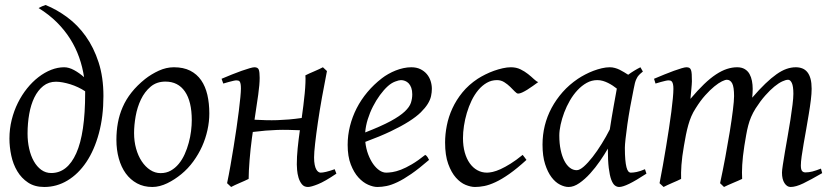

<svg xmlns="http://www.w3.org/2000/svg" viewBox="-20 -725 3327 765"><path d="M184.1 -35.6Q248.5 -35.6 283.9 -114.5Q319.3 -193.4 319.3 -354V-361.3Q306.2 -370.1 291 -377.2Q275.9 -384.3 260.3 -389.2Q244.6 -394 230 -396.7Q215.3 -399.4 203.1 -399.4Q173.8 -399.4 152.3 -382.3Q130.9 -365.2 116.9 -336.7Q103 -308.1 96.4 -270.8Q89.8 -233.4 89.8 -192.4Q89.8 -161.1 96.2 -132.8Q102.5 -104.5 114.7 -82.8Q127 -61 144.5 -48.3Q162.1 -35.6 184.1 -35.6ZM17.6 -172.9Q17.6 -211.4 26.6 -247.6Q35.6 -283.7 51.3 -315.2Q66.9 -346.7 87.9 -372.8Q108.9 -398.9 133.3 -417.7Q157.7 -436.5 183.8 -446.8Q210 -457 235.8 -457Q254.4 -457 275.4 -445.6Q296.4 -434.1 314.9 -417.5Q309.1 -457.5 295.4 -496.3Q281.7 -535.2 259.5 -570.3Q237.3 -605.5 206.1 -636.5Q174.8 -667.5 133.8 -692.9Q140.6 -696.8 147.9 -700Q155.3 -703.1 161.6 -705.1Q206.5 -687 248 -656.2Q289.6 -625.5 321.5 -580.8Q353.5 -536.1 372.8 -476.8Q392.1 -417.5 392.1 -342.3Q392.1 -260.7 374 -193.8Q356 -127 324 -79.3Q292 -31.7 249 -5.9Q206.1 20 156.2 20Q118.2 20 91.8 2.4Q65.4 -15.1 48.8 -43Q32.2 -70.8 24.9 -105.2Q17.6 -139.6 17.6 -172.9Z M744.1 -246.1Q744.1 -320.8 716.8 -360.4Q689.5 -399.9 639.2 -399.9Q604 -399.9 580.1 -379.6Q556.2 -359.4 541.5 -328.6Q526.9 -297.9 520.5 -262Q514.2 -226.1 514.2 -194.8Q514.2 -162.1 522.2 -133.1Q530.3 -104 544.7 -82.3Q559.1 -60.5 578.4 -47.9Q597.7 -35.2 620.1 -35.2Q642.6 -35.2 660.4 -45.2Q678.2 -55.2 692.1 -72Q706.1 -88.9 715.8 -110.6Q725.6 -132.3 731.9 -155.8Q738.3 -179.2 741.2 -202.6Q744.1 -226.1 744.1 -246.1ZM814 -272.9Q814 -240.2 806.6 -206.8Q799.3 -173.3 785.2 -141.8Q771 -110.4 750.2 -81.8Q729.5 -53.2 702.1 -30.8Q689.5 -20.5 675.3 -11.2Q661.1 -2 646.5 5.1Q631.8 12.2 616.7 16.1Q601.6 20 586.9 20Q552.7 20 526.1 5.6Q499.5 -8.8 481.2 -33.9Q462.9 -59.1 453.4 -93.5Q443.8 -127.9 443.8 -168Q443.8 -203.1 449.7 -235.6Q455.6 -268.1 468.8 -298.3Q481.9 -328.6 503.9 -356.4Q525.9 -384.3 558.1 -410.2Q583 -429.7 612.8 -443.4Q642.6 -457 672.9 -457Q710.9 -457 737.8 -443.4Q764.6 -429.7 781.5 -405.3Q798.3 -380.9 806.2 -347.2Q814 -313.5 814 -272.9Z M1162.6 -69.8Q1162.6 -100.6 1166 -134.3Q1169.4 -168 1174.8 -206.1Q1150.9 -207 1128.9 -207.5Q1106.9 -208 1084.5 -207.3Q1062 -206.5 1038.3 -204.6Q1014.6 -202.6 987.3 -199.2Q986.3 -193.4 985.6 -187.5Q984.9 -181.6 983.9 -175.8Q981 -153.8 978.5 -131.1Q976.1 -108.4 974.4 -86.9Q972.7 -65.4 971.7 -46.1Q970.7 -26.9 970.7 -12.2Q964.4 -8.8 954.8 -4.6Q945.3 -0.5 935.3 3.9Q925.3 8.3 916 12.5Q906.7 16.6 900.9 20L884.8 4.9Q891.6 -27.3 898.2 -64.9Q904.8 -102.5 910.9 -140.4Q917 -178.2 922.4 -215.1Q927.7 -252 931.6 -283Q935.5 -314 937.7 -337.4Q939.9 -360.8 939.9 -372.1Q939.9 -383.3 938.7 -389.9Q937.5 -396.5 935.3 -399.7Q933.1 -402.8 929.7 -403.8Q926.3 -404.8 921.9 -404.8Q917.5 -404.8 908.9 -402.8Q900.4 -400.9 891.6 -398.4Q881.3 -395.5 869.6 -392.1L862.8 -411.1Q883.3 -419.9 904.1 -428.2Q924.8 -436.5 942.9 -442.9Q960.9 -449.2 974.4 -453.1Q987.8 -457 993.7 -457Q1007.3 -457 1011 -447.5Q1014.6 -438 1014.6 -415Q1014.6 -388.7 1008.8 -347.2Q1002.9 -305.7 994.1 -248Q1019 -246.6 1041.3 -246.1Q1063.5 -245.6 1085.7 -246.3Q1107.9 -247.1 1131.3 -249Q1154.8 -251 1182.1 -254.9Q1185.5 -278.8 1188.7 -304.4Q1191.9 -330.1 1194.1 -353Q1196.3 -376 1197 -394.8Q1197.8 -413.6 1196.8 -424.8Q1203.1 -428.2 1212.6 -432.4Q1222.2 -436.5 1232.2 -440.9Q1242.2 -445.3 1251.5 -449.5Q1260.7 -453.6 1266.6 -457L1282.7 -441.9Q1272.5 -390.1 1262.9 -337.2Q1253.4 -284.2 1246.6 -237.3Q1239.7 -190.4 1235.6 -153.6Q1231.4 -116.7 1231.4 -97.7Q1231.4 -80.1 1233.9 -68.4Q1236.3 -56.6 1240.2 -49.8Q1244.1 -43 1248.8 -40Q1253.4 -37.1 1257.3 -37.1Q1265.6 -37.1 1279.3 -40.3Q1293 -43.5 1313.5 -50.8L1320.3 -33.2Q1274.4 -2 1246.8 9Q1219.2 20 1207 20Q1191.4 20 1182.6 8.8Q1173.8 -2.4 1169.4 -17.3Q1165 -32.2 1163.8 -47.4Q1162.6 -62.5 1162.6 -69.8Z M1525.4 -381.8Q1509.3 -367.2 1493.9 -346.2Q1478.5 -325.2 1466.1 -300.8Q1453.6 -276.4 1445.3 -249.8Q1437 -223.1 1435.1 -197.3Q1499 -222.2 1536.4 -242.4Q1573.7 -262.7 1592.8 -280.8Q1611.8 -298.8 1617.2 -315.4Q1622.6 -332 1622.6 -349.1Q1622.6 -364.3 1618.7 -375.2Q1614.7 -386.2 1608.4 -392.8Q1602.1 -399.4 1594 -402.6Q1585.9 -405.8 1577.6 -405.8Q1569.8 -405.8 1554.7 -400.1Q1539.6 -394.5 1525.4 -381.8ZM1700.7 -371.1Q1700.7 -357.4 1697.5 -342.3Q1694.3 -327.1 1684.3 -311Q1674.3 -294.9 1656.5 -277.3Q1638.7 -259.8 1609.1 -241Q1579.6 -222.2 1537.1 -201.9Q1494.6 -181.6 1435.5 -159.7Q1438.5 -132.3 1447 -109.9Q1455.6 -87.4 1467 -71.3Q1478.5 -55.2 1491.9 -46.1Q1505.4 -37.1 1518.6 -37.1Q1528.8 -37.1 1543.5 -39.3Q1558.1 -41.5 1577.4 -48.8Q1596.7 -56.2 1620.8 -70.3Q1645 -84.5 1674.3 -107.9Q1679.7 -105 1683.8 -98.4Q1688 -91.8 1689.5 -87.9Q1649.4 -53.2 1618.7 -32Q1587.9 -10.7 1563.7 0.7Q1539.6 12.2 1520.3 16.1Q1501 20 1483.4 20Q1467.3 20 1446.8 11Q1426.3 2 1408.2 -17.8Q1390.1 -37.6 1377.7 -69.6Q1365.2 -101.6 1365.2 -147.9Q1365.2 -186 1374.5 -222.9Q1383.8 -259.8 1401.1 -293.7Q1418.5 -327.6 1443.8 -357.9Q1469.2 -388.2 1501.5 -413.1Q1512.7 -421.9 1526.9 -429.9Q1541 -438 1556.4 -444.1Q1571.8 -450.2 1587.6 -453.6Q1603.5 -457 1618.7 -457Q1639.6 -457 1655 -449.5Q1670.4 -441.9 1680.7 -429.7Q1690.9 -417.5 1695.8 -402.1Q1700.7 -386.7 1700.7 -371.1Z M2124.5 -397.9Q2114.3 -390.6 2102.8 -382.3Q2091.3 -374 2080.6 -367.4Q2069.8 -360.8 2060.3 -356.4Q2050.8 -352.1 2044.4 -352.1Q2039.1 -352.1 2031.2 -360.4Q2023.4 -368.7 2012.9 -378.9Q2002.4 -389.2 1989.3 -397.5Q1976.1 -405.8 1960.4 -405.8Q1938 -405.8 1919.4 -395Q1900.9 -384.3 1885.7 -366.2Q1870.6 -348.1 1859.1 -324.5Q1847.7 -300.8 1840.1 -275.1Q1832.5 -249.5 1828.6 -223.6Q1824.7 -197.8 1824.7 -174.8Q1824.7 -143.1 1831.8 -117.7Q1838.9 -92.3 1851.6 -74.5Q1864.3 -56.6 1881.8 -46.9Q1899.4 -37.1 1920.4 -37.1Q1929.2 -37.1 1942.9 -40Q1956.5 -43 1974.4 -51Q1992.2 -59.1 2014.2 -72.8Q2036.1 -86.4 2062.5 -107.9Q2066.4 -102.5 2070.8 -97.2Q2075.2 -91.8 2077.6 -87.9Q2039.6 -53.2 2009.3 -32Q1979 -10.7 1954.3 0.7Q1929.7 12.2 1909.9 16.1Q1890.1 20 1872.6 20Q1856 20 1835.4 11.7Q1814.9 3.4 1796.6 -17.1Q1778.3 -37.6 1765.9 -71.8Q1753.4 -106 1753.4 -157.2Q1753.4 -189.9 1760.3 -224.9Q1767.1 -259.8 1782.5 -293.2Q1797.9 -326.7 1822.5 -356.9Q1847.2 -387.2 1883.3 -411.1Q1897 -419.9 1913.6 -428.2Q1930.2 -436.5 1948 -442.9Q1965.8 -449.2 1983.2 -453.1Q2000.5 -457 2015.6 -457Q2037.1 -457 2054 -448.7Q2070.8 -440.4 2084 -429.9Q2097.2 -419.4 2107.2 -409.9Q2117.2 -400.4 2124.5 -397.9Z M2516.6 -411.1 2515.6 -410.2Q2512.2 -403.3 2509.8 -394Q2507.3 -384.8 2504.9 -371.1Q2497.6 -335.9 2491 -299.1Q2484.4 -262.2 2479.7 -229.5Q2475.1 -196.8 2472.4 -171.9Q2469.7 -147 2469.7 -136.2Q2469.7 -108.4 2471.4 -89.4Q2473.1 -70.3 2476.1 -58.8Q2479 -47.4 2483.4 -42.2Q2487.8 -37.1 2493.7 -37.1Q2503.4 -37.1 2516.8 -39.8Q2530.3 -42.5 2549.8 -50.8L2555.7 -33.2Q2513.2 -5.4 2487.1 7.3Q2460.9 20 2446.8 20Q2438 20 2429.9 13.9Q2421.9 7.8 2415.5 -9Q2409.2 -25.9 2405.5 -55.7Q2401.9 -85.4 2401.9 -132.8Q2389.2 -110.4 2370.8 -83.7Q2352.5 -57.1 2331.5 -33.9Q2310.5 -10.7 2288.3 4.6Q2266.1 20 2245.6 20Q2229.5 20 2211.2 10.7Q2192.9 1.5 2177.5 -18.8Q2162.1 -39.1 2151.9 -71Q2141.6 -103 2141.6 -148.9Q2141.6 -187.5 2150.6 -224.4Q2159.7 -261.2 2177.7 -294.9Q2195.8 -328.6 2221.9 -358.2Q2248 -387.7 2282.7 -411.1Q2295.9 -419.9 2311.8 -428.2Q2327.6 -436.5 2344.5 -442.9Q2361.3 -449.2 2377.9 -453.1Q2394.5 -457 2409.7 -457Q2419.9 -457 2429.7 -454.3Q2439.5 -451.7 2448.5 -447.3Q2457.5 -442.9 2466.3 -437.5Q2475.1 -432.1 2482.9 -427.2Q2494.1 -435.5 2506.6 -443.1Q2519 -450.7 2531.7 -457L2541.5 -439.9Q2531.7 -432.1 2525.9 -426Q2520 -419.9 2516.1 -411.1ZM2409.7 -209.5Q2413.1 -231.9 2417.2 -256.6Q2421.4 -281.2 2425.3 -303.5Q2429.2 -325.7 2432.6 -343.8Q2436 -361.8 2437.5 -371.1V-372.1Q2430.2 -377.9 2421.4 -383.8Q2412.6 -389.6 2402.8 -394.5Q2393.1 -399.4 2382.3 -402.6Q2371.6 -405.8 2359.9 -405.8Q2337.4 -405.8 2317.6 -394.8Q2297.9 -383.8 2281 -365.7Q2264.2 -347.7 2250.7 -324.5Q2237.3 -301.3 2228 -276.6Q2218.8 -252 2213.6 -228Q2208.5 -204.1 2208.5 -185.1Q2208.5 -153.3 2213.9 -127.9Q2219.2 -102.5 2228.5 -84.5Q2237.8 -66.4 2250.5 -56.6Q2263.2 -46.9 2277.8 -46.9Q2289.6 -46.9 2306.2 -61.5Q2322.8 -76.2 2341.1 -99.6Q2359.4 -123 2377.4 -152.1Q2395.5 -181.2 2409.7 -209.5Z M3255.9 -35.2Q3210.4 -8.8 3180.7 5.6Q3150.9 20 3129.9 20Q3115.7 20 3105.7 4.6Q3095.7 -10.7 3095.7 -37.1Q3095.7 -45.9 3099.1 -67.9Q3102.5 -89.8 3107.4 -119.4Q3112.3 -148.9 3118.4 -182.6Q3124.5 -216.3 3129.4 -248.3Q3134.3 -280.3 3137.7 -307.6Q3141.1 -335 3141.1 -351.1Q3141.1 -381.3 3135 -394.3Q3128.9 -407.2 3120.1 -407.2Q3110.8 -407.2 3096.7 -400.6Q3082.5 -394 3065.4 -380.1Q3048.3 -366.2 3029.1 -344.5Q3009.8 -322.8 2990.7 -293Q2980 -275.9 2972.9 -259.3Q2965.8 -242.7 2961.2 -224.9Q2956.5 -207 2953.1 -187.3Q2949.7 -167.5 2945.8 -144Q2939 -99.6 2937.3 -67.9Q2935.5 -36.1 2937 -12.2Q2930.2 -8.8 2920.4 -4.6Q2910.6 -0.5 2900.4 3.9Q2890.1 8.3 2880.6 12.5Q2871.1 16.6 2864.7 20L2849.1 4.9Q2859.9 -44.9 2869.9 -98.6Q2879.9 -152.3 2887.7 -200.4Q2895.5 -248.5 2900.1 -286.1Q2904.8 -323.7 2904.8 -341.8Q2904.8 -378.9 2897.2 -393.1Q2889.6 -407.2 2876 -407.2Q2869.6 -407.2 2856.4 -400.9Q2843.3 -394.5 2826.2 -380.6Q2809.1 -366.7 2789.8 -345.2Q2770.5 -323.7 2752 -293.9Q2741.7 -278.3 2734.6 -261.7Q2727.5 -245.1 2722.4 -226.8Q2717.3 -208.5 2713.1 -188Q2709 -167.5 2705.1 -144Q2697.3 -99.6 2695.1 -67.6Q2692.9 -35.6 2693.8 -12.2Q2687.5 -8.8 2678 -4.6Q2668.5 -0.5 2658.4 3.9Q2648.4 8.3 2639.2 12.5Q2629.9 16.6 2624 20L2607.9 4.9Q2614.7 -29.3 2621.3 -66.7Q2627.9 -104 2634 -141.1Q2640.1 -178.2 2645.5 -213.6Q2650.9 -249 2654.8 -279.3Q2658.7 -309.6 2660.9 -333.3Q2663.1 -356.9 2663.1 -371.1Q2663.1 -382.3 2661.6 -388.9Q2660.2 -395.5 2657.5 -399.2Q2654.8 -402.8 2651.4 -403.8Q2647.9 -404.8 2644 -404.8Q2639.2 -404.8 2630.6 -402.8Q2622.1 -400.9 2613.3 -398.4Q2603 -395.5 2591.8 -392.1L2585.9 -411.1Q2606.4 -419.9 2627 -428.2Q2647.5 -436.5 2665 -442.9Q2682.6 -449.2 2695.8 -453.1Q2709 -457 2714.8 -457Q2722.2 -457 2726.6 -454.6Q2731 -452.1 2733.2 -446Q2735.4 -439.9 2736.1 -429Q2736.8 -418 2736.8 -400.9Q2736.8 -395.5 2736.1 -387.5Q2735.4 -379.4 2734.6 -369.9Q2733.9 -360.4 2732.7 -350.1Q2731.4 -339.8 2731 -331.1Q2759.8 -365.2 2784.9 -389.4Q2810.1 -413.6 2832.8 -428.5Q2855.5 -443.4 2876.2 -450.2Q2897 -457 2917 -457Q2935.1 -457 2947.3 -449.7Q2959.5 -442.4 2966.3 -430.2Q2973.1 -418 2976.1 -402.6Q2979 -387.2 2979 -371.1Q2979 -361.8 2978.5 -354.2Q2978 -346.7 2977.1 -335.9Q3005.4 -368.7 3029.3 -391.6Q3053.2 -414.6 3074 -429.2Q3094.7 -443.8 3113.5 -450.4Q3132.3 -457 3150.9 -457Q3165 -457 3176.8 -452.4Q3188.5 -447.8 3196.8 -437.5Q3205.1 -427.2 3209.5 -410.9Q3213.9 -394.5 3213.9 -371.1Q3213.9 -352.5 3210.7 -326.4Q3207.5 -300.3 3202.6 -271Q3197.8 -241.7 3192.4 -210.9Q3187 -180.2 3182.1 -152.6Q3177.2 -125 3174.1 -102.3Q3170.9 -79.6 3170.9 -65.9Q3170.9 -49.3 3175.8 -43.7Q3180.7 -38.1 3189 -38.1Q3203.1 -38.1 3217 -41.7Q3231 -45.4 3251 -53.2Z"/></svg>

Font: Gentium Plus CyrE
Style: Italic
Weight: 400
Italic angle: -8°
Designer: J. Victor Gaultney, Annie Olsen, Iska Routamaa, Becca Hirsbrunner
Foundry: SIL International
Version: Version 5.000